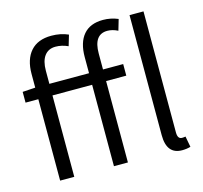

<svg xmlns="http://www.w3.org/2000/svg" viewBox="-115 -937 1139 1077"><g transform="rotate(-15 454.0 -398.5)"><path d="M419.9 -540V-633.8Q419.9 -717.8 458.5 -763.2Q497.1 -808.6 572.3 -808.6Q617.2 -808.6 659.2 -791L640.6 -727.5Q609.4 -743.2 580.1 -743.2Q501 -743.2 501 -632.8V-540H618.2V-472.7H501V0H419.9V-472.7H189.5V0H107.4V-472.7H33.2V-535.2L107.4 -540V-619.1Q107.4 -704.1 148.9 -751Q190.4 -797.9 269.5 -797.9Q323.2 -797.9 367.2 -778.3L348.6 -715.8Q312.5 -732.4 276.4 -732.4Q234.4 -732.4 211.9 -702.1Q189.5 -671.9 189.5 -616.2V-540ZM850.6 -56.6 862.3 5.9Q839.8 12.7 813.5 12.7Q723.6 12.7 723.6 -98.6V-795.9H804.7V-92.8Q804.7 -54.7 830.1 -54.7Q839.8 -54.7 850.6 -56.6Z"/></g></svg>

Font: Gen Shin Gothic Normal
Style: Regular
Weight: 300
Designer: [Source Han Sans]
Ryoko NISHIZUKA  (kana & ideographs); Paul D. Hunt (Latin, Greek & Cyrillic); Wenlong ZHANG  (bopomofo
Version: Version 1.002.20150607